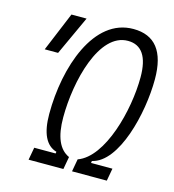

<svg xmlns="http://www.w3.org/2000/svg" viewBox="-105 -791 797 880"><g transform="rotate(15 293.0 -351.5)"><path d="M110.8 0H275.9L286.6 -59.6C237.8 -81.5 213.9 -137.7 213.9 -228.5C213.9 -401.9 273.9 -644 410.2 -644C475.6 -644 508.8 -595.2 508.8 -497.6C508.8 -341.3 447.3 -102.5 327.6 -59.6L316.9 0H481.9L492.7 -59.6H391.1L392.6 -69.3C514.2 -96.2 574.7 -343.8 574.7 -505.4C574.7 -637.7 522.9 -703.1 420.4 -703.1C232.9 -703.1 147.9 -450.7 147.9 -227.5C147.9 -135.7 173.8 -82.5 224.6 -67.9L223.1 -59.6H121.6ZM51.3 -507.8H114.7L200.2 -693.4H128.4Z"/></g></svg>

Font: Cascadia Code NF Light
Style: Italic
Weight: 300
Italic angle: -10°
Monospace: yes
Designer: Aaron Bell
Foundry: Saja Typeworks
Version: Version 2404.023